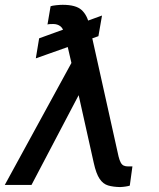

<svg xmlns="http://www.w3.org/2000/svg" viewBox="-24 -757 652 786"><path d="M393.6 -693.4 378.9 -608.9 122.6 -518.1 136.2 -600.1ZM307.6 -385.7 105 0H-4.4L289.6 -538.1L357.4 -534.2ZM232.4 -737.3Q286.6 -737.3 309.8 -716.3Q333 -695.3 341.3 -656.2L461.4 -116.2Q465.3 -100.6 470.2 -91.6Q475.1 -82.5 482.4 -79.1Q489.7 -75.7 500.5 -75.7Q504.9 -75.7 509.8 -75.7Q514.6 -75.7 518.1 -75.7L507.3 2.9Q501.5 4.9 490.5 6.6Q479.5 8.3 467.8 8.8Q439 8.3 418.5 2.2Q397.9 -3.9 383.8 -24.9Q369.6 -45.9 359.9 -89.8L273.4 -477.5L242.2 -612.8Q235.8 -639.6 223.6 -649.2Q211.4 -658.7 193.8 -658.7Q189 -658.7 181.6 -658.4Q174.3 -658.2 170.4 -656.7L183.1 -731.4Q189.5 -733.9 205.6 -735.6Q221.7 -737.3 232.4 -737.3Z"/></svg>

Font: Inter 28pt
Style: Italic
Weight: 400
Italic angle: -9.3988°
Designer: Rasmus Andersson
Foundry: rsms
Version: Version 4.001;git-66647c0bb